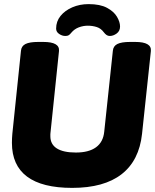

<svg xmlns="http://www.w3.org/2000/svg" viewBox="-20 -906 754 934"><path d="M331 8Q185 8 111.5 -47Q38 -102 38 -211Q38 -222 38.5 -233Q39 -244 40 -255L82 -659Q84 -682 104 -692Q124 -702 166 -702H191Q271 -702 267 -658L226 -264Q225 -259 225 -253.5Q225 -248 225 -243Q225 -204 256.5 -184Q288 -164 349 -164Q412 -164 447 -189.5Q482 -215 487 -265L529 -659Q531 -682 551 -692Q571 -702 613 -702H638Q718 -702 714 -658L671 -255Q657 -125 571.5 -58.5Q486 8 331 8ZM298 -731Q282 -731 267.5 -741Q253 -751 253 -767Q253 -802 274.5 -828.5Q296 -855 332 -870.5Q368 -886 411 -886Q467 -886 500.5 -868Q534 -850 549 -824.5Q564 -799 564 -777Q564 -755 547.5 -743Q531 -731 514 -731Q505 -731 498 -736Q491 -741 485 -749Q471 -768 450.5 -774.5Q430 -781 407 -781Q385 -781 363.5 -773Q342 -765 327 -747Q320 -738 314 -734.5Q308 -731 298 -731Z"/></svg>

Font: Asap Black
Style: Italic
Weight: 900
Italic angle: -6°
Designer: Pablo Cosgaya
Foundry: Omnibus-Type
Version: Version 3.001